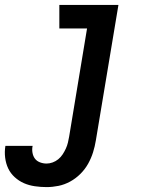

<svg xmlns="http://www.w3.org/2000/svg" viewBox="-84 -540 604 783"><path d="M106 223Q82 223 58 219.5Q34 216 13.5 207Q-7 198 -24 182.5Q-41 167 -50.5 147Q-60 127 -63 103Q-66 79 -62 55H49Q46 69 48.5 83Q51 97 58.5 107Q66 117 79 122Q92 127 106 127Q118 127 130.5 122.5Q143 118 153.5 109.5Q164 101 171.5 89.5Q179 78 184.5 66Q190 54 193 41.5Q196 29 198 17L271 -424H158V-520H399L307 32Q303 57 295.5 81Q288 105 275.5 127.5Q263 150 244 169Q225 188 202 200.5Q179 213 154.5 218Q130 223 106 223Z"/></svg>

Font: Iosevka SS18
Style: Bold Italic
Weight: 700
Italic angle: -9°
Monospace: yes
Designer: Belleve Invis
Foundry: Belleve Invis
Version: Version 25.1.1; ttfautohint (v1.8.4)